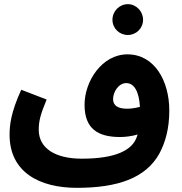

<svg xmlns="http://www.w3.org/2000/svg" viewBox="-20 -714 872 922"><path d="M594 -546C634 -546 667 -578 667 -619C667 -660 634 -694 594 -694C553 -694 520 -660 520 -619C520 -578 553 -546 594 -546ZM349 188C544 188 679 142 745 24C773 -28 793 -94 793 -183C793 -327 721 -453 592 -453C469 -453 386 -323 386 -211C386 -94 452 -56 557 -56C583 -56 613 -60 641 -68C639 -63 638 -59 636 -54C614 6 538 48 373 48C245 48 166 -2 166 -91C166 -132 174 -164 204 -236L82 -283C32 -174 26 -112 26 -67C26 114 171 188 349 188ZM523 -238C523 -273 550 -315 586 -315C625 -315 648 -273 652 -201C631 -195 608 -192 590 -192C545 -192 523 -208 523 -238Z"/></svg>

Font: Noto Sans Arabic UI
Style: Bold
Weight: 700
Designer: Monotype Design Team, Nadine Chahine and Nizar Qandah
Foundry: Monotype Imaging Inc.
Version: Version 2.010